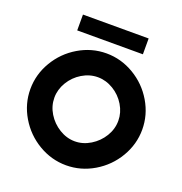

<svg xmlns="http://www.w3.org/2000/svg" viewBox="-151 -988 1071 1129"><g transform="rotate(20 385.0 -423.5)"><path d="M35 -340Q35 -432 83 -513Q131 -594 212 -642Q293 -690 385 -690Q477 -690 558 -642Q639 -594 687 -513Q735 -432 735 -340Q735 -248 687 -167Q639 -86 558 -38Q477 10 385 10Q293 10 212 -38Q131 -86 83 -167Q35 -248 35 -340ZM585 -341Q585 -392 557 -438.5Q529 -485 482.5 -513Q436 -541 385 -541Q334 -541 287.5 -513Q241 -485 213 -438.5Q185 -392 185 -341Q185 -289 213 -243Q241 -197 287.5 -168.5Q334 -140 385 -140Q436 -140 482.5 -168.5Q529 -197 557 -243Q585 -289 585 -341ZM176 -857H587V-758H176Z"/></g></svg>

Font: Teachers[wght]
Style: Regular
Weight: 400
Designer: Alfredo Marco Pradil & Chank Diesel
Version: Version 1.000;Glyphs 3.1.2 (3151)